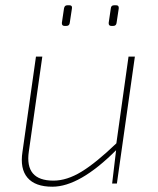

<svg xmlns="http://www.w3.org/2000/svg" viewBox="-20 -694 596 726"><path d="M231 -596H224Q213 -596 214 -608L222 -662Q224 -674 234 -674H243Q254 -674 252 -662L244 -609Q243 -596 231 -596ZM408 -596H401Q390 -596 391 -608L399 -662Q400 -674 411 -674H420Q430 -674 429 -662L421 -609Q420 -596 408 -596ZM490 -480 422 0H404L419 -126Q281 12 178 12Q113 12 84 -22Q55 -56 65 -120L116 -480H140L89 -121Q73 -11 182 -11Q233 -11 288.5 -45Q344 -79 420 -152L466 -480Z"/></svg>

Font: Exo 2.0 Thin
Style: Italic
Weight: 250
Italic angle: -8°
Designer: Natanael Gama
Version: Version 1.001;PS 001.001;hotconv 1.0.70;makeotf.lib2.5.58329